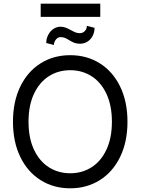

<svg xmlns="http://www.w3.org/2000/svg" viewBox="-20 -1018 767 1048"><path d="M363.3 9.8Q272.5 9.8 201.7 -34.7Q130.9 -79.1 90.8 -161.4Q50.8 -243.7 50.8 -353.5Q50.8 -463.4 90.8 -545.7Q130.9 -627.9 201.7 -672.4Q272.5 -716.8 363.3 -716.8Q453.6 -716.8 524.7 -672.4Q595.7 -627.9 635.7 -545.7Q675.8 -463.4 675.8 -353.5Q675.8 -243.7 635.7 -161.4Q595.7 -79.1 524.7 -34.7Q453.6 9.8 363.3 9.8ZM363.3 -634.8Q298.3 -634.8 246.8 -602.1Q195.3 -569.3 165.5 -505.9Q135.7 -442.4 135.7 -353.5Q135.7 -264.6 165.5 -201.2Q195.3 -137.7 246.8 -105Q298.3 -72.3 363.3 -72.3Q428.2 -72.3 479.7 -105Q531.2 -137.7 561 -201.2Q590.8 -264.6 590.8 -353.5Q590.8 -442.4 561 -505.9Q531.2 -569.3 479.7 -602.1Q428.2 -634.8 363.3 -634.8ZM416 -779.3Q398.4 -779.3 385.5 -784.4Q372.6 -789.6 357.4 -798.8Q344.7 -807.1 334.2 -811.3Q323.7 -815.4 310.5 -815.4Q295.9 -815.4 285.2 -802.2Q274.4 -789.1 274.4 -772.5L232.4 -783.2Q232.4 -806.2 242.7 -826.7Q252.9 -847.2 270.8 -859.6Q288.6 -872.1 310.5 -872.1Q324.7 -872.1 336.7 -867.7Q348.6 -863.3 365.2 -854.5Q380.9 -845.7 391.8 -841.3Q402.8 -836.9 416 -836.9Q431.6 -836.9 442.9 -848.4Q454.1 -859.9 454.1 -877L496.1 -866.2Q496.1 -842.8 486.1 -822.8Q476.1 -802.7 457.8 -791Q439.5 -779.3 416 -779.3ZM527.3 -925.8H202.1V-998H527.3Z"/></svg>

Font: Pretendard Std
Style: Regular
Weight: 400
Designer: Base glyphs from Inter by Rasmus Andersson; Hangeul glyphs from Noto Sans CJK(Source Han Sans) by Jang Soo-young and Kan
Foundry: Kil Hyung-jin
Version: Version 1.309